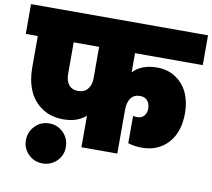

<svg xmlns="http://www.w3.org/2000/svg" viewBox="-102 -844 1188 1075"><g transform="rotate(10 492.0 -306.5)"><path d="M332 -307.1Q367.7 -307.1 386.7 -330.8Q405.8 -354.5 405.8 -390.1V-570.8H261.2V-390.1Q261.2 -353.5 279.1 -330.3Q296.9 -307.1 332 -307.1ZM-11.2 -570.8V-740.2H995.1V-570.8H609.9V-461.9Q658.7 -513.2 746.1 -513.2Q808.6 -513.2 854.5 -481.7Q900.4 -450.2 922.1 -400.1Q943.8 -350.1 943.8 -288.1Q943.8 -179.7 887.2 -117.9Q830.6 -56.2 738.8 -56.2Q695.8 -56.2 660.2 -67.9V-223.1Q671.9 -220.2 683.1 -220.2Q709 -220.2 722.9 -236.8Q736.8 -253.4 736.8 -277.8Q736.8 -303.7 722.4 -321.8Q708 -339.8 679.2 -339.8Q646 -339.8 627.9 -315.7Q609.9 -291.5 609.9 -245.1V0H405.8V-179.2Q357.9 -136.2 277.8 -136.2Q207.5 -136.2 156.7 -170.4Q106 -204.6 81.5 -261.2Q57.1 -317.9 57.1 -390.1V-570.8ZM206.1 127Q158.7 127 125.7 94.2Q92.8 61.5 92.8 15.1Q92.8 -32.7 125.7 -66.4Q158.7 -100.1 206.1 -100.1Q253.9 -100.1 286.9 -66.7Q319.8 -33.2 319.8 15.1Q319.8 62 286.9 94.5Q253.9 127 206.1 127Z"/></g></svg>

Font: SVN-Poppins Black
Style: Regular
Weight: 900
Designer: Ninad Kale (Devanagari), Jonny Pinhorn (Latin)
Foundry: Indian Type Foundry
Version: Version 3.002 2017